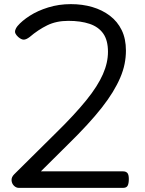

<svg xmlns="http://www.w3.org/2000/svg" viewBox="-20 -910 703 930"><path d="M71 0Q58 0 47.5 -10.5Q37 -21 36 -36.5Q35 -52 49 -66L251 -266Q297 -311 333.5 -350.5Q370 -390 398 -424.5Q426 -459 446 -490.5Q466 -522 478.5 -550.5Q491 -579 497 -606Q503 -633 503 -659Q503 -715 480 -747.5Q457 -780 414 -794.5Q371 -809 311 -809Q253 -809 209 -787.5Q165 -766 124 -731Q107 -718 95 -718Q83 -718 68 -731Q50 -748 53 -760.5Q56 -773 65 -784Q86 -809 124 -833.5Q162 -858 213.5 -874Q265 -890 323 -890Q379 -890 427 -876Q475 -862 512 -834Q549 -806 569.5 -764Q590 -722 590 -665Q590 -633 583.5 -600.5Q577 -568 562.5 -534Q548 -500 526 -464Q504 -428 473 -388.5Q442 -349 401.5 -305Q361 -261 310 -211L178 -80H576Q590 -80 597 -72Q604 -64 604 -43Q604 -22 598.5 -11Q593 0 576 0Z"/></svg>

Font: Playwrite AT
Style: Regular
Weight: 400
Designer: Veronika Burian, José Scaglione
Foundry: TypeTogether
Version: Version 1.002